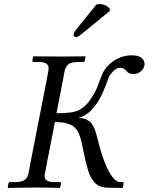

<svg xmlns="http://www.w3.org/2000/svg" viewBox="-20 -923 731 944"><path d="M18.1 -1Q18.6 -3.9 19.5 -10.5Q20.5 -17.1 21 -20Q22.5 -24.9 24.9 -25.9Q26.9 -27.8 30.8 -27.8H57.1Q86.9 -27.8 101.6 -38.6Q116.2 -49.3 120.1 -70.8Q121.6 -78.6 124.5 -94.5Q127.4 -110.4 128.9 -118.2L209 -526.9Q210.4 -535.2 213.4 -550.8Q216.3 -566.4 217.8 -574.2Q219.2 -581.5 219.2 -586.9Q219.2 -618.2 171.9 -618.2H163.1H146Q144 -618.2 140.1 -620.1Q139.2 -622.1 139.2 -626Q139.6 -628.9 141.1 -635.5Q142.6 -642.1 143.1 -645L145 -646Q190.9 -645 282.2 -645L398.9 -646Q399.4 -646 399.9 -645.5Q400.4 -645 400.9 -645Q400.4 -642.1 398.9 -635.5Q397.5 -628.9 397 -626Q397 -622.6 394.3 -620.4Q391.6 -618.2 388.2 -618.2H378.9Q363.8 -618.2 356.2 -617.9Q348.6 -617.7 336.9 -615.5Q325.2 -613.3 318.8 -608.9Q312.5 -604.5 306.4 -595.7Q300.3 -586.9 297.9 -574.2Q296.4 -566.9 293.5 -551.3Q290.5 -535.6 289.1 -527.8L257.8 -366.2Q338.4 -366.2 366.2 -380.9Q378.9 -387.2 387.2 -394Q409.2 -410.2 427.7 -438.2Q446.3 -466.3 453.6 -483.2Q460.9 -500 474.1 -536.6Q475.1 -538.1 475.3 -539.1Q475.6 -540 476.1 -541.5Q476.6 -543 477.1 -543.9Q480 -552.7 481 -554.2Q497.6 -595.7 538.6 -623.3Q579.6 -650.9 627.9 -650.9Q690.9 -650.9 690.9 -605Q689.9 -603 689.9 -601.1Q686.5 -583 670.7 -571Q654.8 -559.1 638.2 -559.1Q612.3 -559.1 604 -571.8Q589.8 -589.8 569.8 -589.8Q552.7 -589.8 534.4 -570.6Q516.1 -551.3 511.2 -533.2Q502.9 -510.7 498 -498.3Q493.2 -485.8 482.7 -462.2Q472.2 -438.5 461.7 -423.1Q451.2 -407.7 436.5 -389.9Q421.9 -372.1 403.8 -360.4Q385.7 -348.6 365.2 -342.8Q377.9 -342.8 388.4 -340.8Q398.9 -338.9 407.2 -334.2Q415.5 -329.6 421.6 -325.2Q427.7 -320.8 433.1 -311.8Q438.5 -302.7 441.9 -296.4Q445.3 -290 449.2 -277.6Q453.1 -265.1 455.1 -257.8Q457 -250.5 460.9 -235.8Q461.9 -232.9 463.4 -226.3Q464.8 -219.7 465.8 -216.8Q488.8 -127.4 516.8 -77.6Q544.9 -27.8 570.8 -27.8H582Q585 -27.8 586.9 -25.9Q588.9 -23.9 587.9 -20Q587.4 -18.6 586.9 -15.6Q586.4 -12.7 585.9 -11.2Q585.4 -9.3 585 -5.9Q584.5 -2.4 584 -1Q584 -0.5 583.5 0Q583 0.5 583 1L509.8 0Q502 0 498 -1Q481 -2.4 467.5 -8.8Q454.1 -15.1 443.6 -27.8Q433.1 -40.5 425.8 -53.7Q418.5 -66.9 411.9 -89.6Q405.3 -112.3 400.9 -130.9Q396.5 -149.4 390.1 -180.2Q386.2 -198.7 384.3 -208.5Q382.3 -218.3 378.7 -232.9Q375 -247.6 372.1 -254.9Q369.1 -262.2 364.3 -272.9Q359.4 -283.7 354.2 -288.8Q349.1 -293.9 341.6 -300.8Q334 -307.6 325.2 -310.5Q316.4 -313.5 305.2 -316.9Q293.9 -320.3 280.3 -321.5Q266.6 -322.8 250 -323.2L211.9 -127.9Q210 -118.2 206.5 -99.1Q203.1 -80.1 201.2 -70.8Q199.2 -63 199.2 -58.1Q199.2 -42.5 210.7 -35.2Q222.2 -27.8 247.1 -27.8H272.9Q276.9 -27.8 278.8 -25.9Q281.2 -23.4 279.8 -20Q279.3 -17.1 277.8 -10.5Q276.4 -3.9 275.9 -1L273.9 1Q203.1 -1 160.2 -1H147.9L20 1ZM454.1 -900.9Q460 -902.8 469.2 -902.8Q501.5 -902.8 520 -879.9V-869.1L386.2 -759.8Q362.8 -740.2 354 -740.2Q349.1 -740.2 345.5 -743.4Q341.8 -746.6 341.8 -751Q341.8 -762.2 352.1 -774.9Z"/></svg>

Font: Common Serif
Style: Italic
Weight: 400
Italic angle: -12°
Designer: Philipp H. Poll, Khaled Hosny
Foundry: Stefan Peev, Context Ltd.
Version: Version 1.026